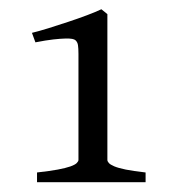

<svg xmlns="http://www.w3.org/2000/svg" viewBox="-20 -687 369 405"><path d="M58.1 -302.7V-323.2Q85 -326.2 101.8 -329.3Q118.7 -332.5 128.4 -335.9Q138.2 -339.4 141.8 -343Q145.5 -346.7 145.5 -349.6V-573.2Q145.5 -585 144.5 -591.6Q143.6 -598.1 139.2 -602.1Q137.2 -604 132.1 -605Q127 -606 117.4 -605.7Q107.9 -605.5 92.5 -603.8Q77.1 -602.1 54.7 -597.7L47.4 -617.7Q61.5 -621.1 82 -627.4Q102.5 -633.8 123.8 -640.9Q145 -647.9 163.8 -655Q182.6 -662.1 193.8 -667.5L206.5 -657.2V-349.6Q206.5 -346.7 209.5 -343.3Q212.4 -339.8 220.9 -336.2Q229.5 -332.5 245.4 -329.3Q261.2 -326.2 287.1 -323.2V-302.7Z"/></svg>

Font: Gentium Unicode
Style: Regular
Weight: 400
Version: Version 1.009